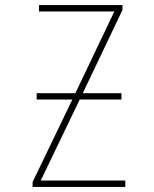

<svg xmlns="http://www.w3.org/2000/svg" viewBox="-20 -734 603 754"><path d="M108 0H472V-25H140L293 -343H457V-368H305L461 -695V-714H133V-689H429L276 -368H124V-343H264L108 -19Z"/></svg>

Font: Noto Sans Mono SemiCondensed Thin
Style: Regular
Weight: 100
Width: 4
Designer: Monotype Design Team
Foundry: Monotype Imaging Inc.
Version: Version 2.014